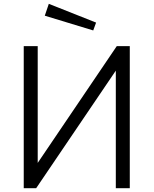

<svg xmlns="http://www.w3.org/2000/svg" viewBox="-20 -983 802 1003"><path d="M177 -132V-742H104V0H169L585 -614V0H658V-742H590ZM214 -901 467 -824 482 -865 235 -963Z"/></svg>

Font: Cheyenne Sans Light
Style: Regular
Weight: 300
Designer: The Public Sans project authors (U.S. Web Design System), Libre Franklin designed by Pablo Impallari and Rodrigo Fuenzal
Foundry: The Cheyenne Sans Project Authors
Version: Version 2.007